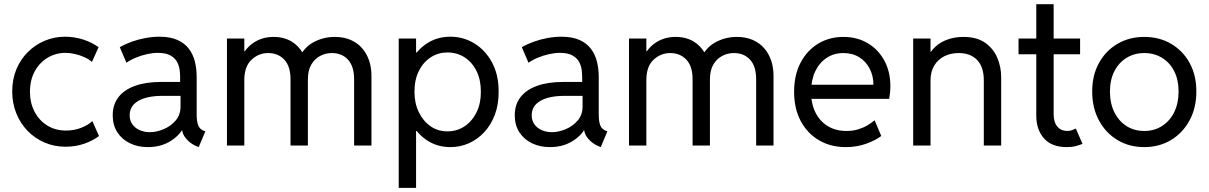

<svg xmlns="http://www.w3.org/2000/svg" viewBox="-20 -704 5848 929"><path d="M296.9 5.9Q242.2 5.9 195.3 -14.4Q148.4 -34.7 113.3 -71Q78.1 -107.4 58.6 -156.2Q39.1 -205.1 39.1 -261.7Q39.1 -320.3 59.3 -368.9Q79.6 -417.5 115.2 -452.6Q150.9 -487.8 197 -507.1Q243.2 -526.4 294.9 -526.4Q340.3 -526.4 383.1 -512.5Q425.8 -498.5 457 -475.6L424.8 -404.3Q410.2 -417.5 388.7 -427.2Q367.2 -437 343 -442.6Q318.8 -448.2 296.9 -448.2Q250 -448.2 210.9 -425Q171.9 -401.9 148.4 -359.4Q125 -316.9 125 -259.8Q125 -206.1 147.2 -163.6Q169.4 -121.1 208.7 -96.7Q248 -72.3 298.8 -72.3Q338.4 -72.3 372.3 -85.4Q406.2 -98.6 426.8 -118.2L459 -45.9Q430.7 -23.9 388.7 -9Q346.7 5.9 296.9 5.9Z M695.3 7.8Q647.5 7.8 608.9 -10.7Q570.3 -29.3 547.9 -63.7Q525.4 -98.1 525.4 -146.5Q525.4 -197.8 553.2 -233.9Q581.1 -270 633.8 -288.8Q686.5 -307.6 761.7 -307.6H869.1V-240.2H767.6Q690.9 -240.2 649.2 -215.8Q607.4 -191.4 607.4 -146.5Q607.4 -120.6 620.6 -102.3Q633.8 -84 656 -74.2Q678.2 -64.5 705.1 -64.5Q737.3 -64.5 771.7 -78.9Q806.2 -93.3 829.8 -120.8Q853.5 -148.4 853.5 -188.5V-242.2L851.6 -272.5V-330.1Q851.6 -342.8 849.6 -362.5Q847.7 -382.3 838.1 -401.9Q828.6 -421.4 806.2 -434.8Q783.7 -448.2 743.2 -448.2Q719.2 -448.2 691.7 -442.1Q664.1 -436 637.9 -425.3Q611.8 -414.6 591.8 -400.4L559.6 -475.6Q585.4 -490.7 617.4 -502.2Q649.4 -513.7 683.8 -520Q718.3 -526.4 751 -526.4Q803.7 -526.4 838.6 -510.7Q873.5 -495.1 894 -467.8Q914.6 -440.4 923.1 -405.5Q931.6 -370.6 931.6 -332V-150.4Q931.6 -117.7 938.7 -98.6Q945.8 -79.6 963.9 -72.3L973.6 -68.4L941.4 7.8L927.7 2Q900.4 -9.8 880.9 -32.7Q861.3 -55.7 861.3 -78.1L877.9 -72.3H845.7L867.2 -85.9Q848.1 -47.4 802.5 -19.8Q756.8 7.8 695.3 7.8Z M1078.1 0V-517.6H1162.1V-456.1H1177.7L1141.6 -410.2Q1160.2 -464.4 1203.4 -494.9Q1246.6 -525.4 1303.7 -525.4Q1362.3 -525.4 1402.6 -495.1Q1442.9 -464.8 1456.1 -418L1418 -452.1H1471.7L1425.8 -418Q1447.3 -472.2 1495.4 -498.8Q1543.5 -525.4 1599.6 -525.4Q1643.1 -525.4 1676.3 -511Q1709.5 -496.6 1731.9 -470.9Q1754.4 -445.3 1765.9 -411.1Q1777.3 -377 1777.3 -337.9V0H1693.4V-320.3Q1693.4 -383.3 1663.8 -415.3Q1634.3 -447.3 1585.9 -447.3Q1555.2 -447.3 1528.8 -433.3Q1502.4 -419.4 1486.1 -391.4Q1469.7 -363.3 1469.7 -320.3V0H1385.7V-320.3Q1385.7 -383.3 1355.7 -415.3Q1325.7 -447.3 1277.3 -447.3Q1231.4 -447.3 1196.8 -414.8Q1162.1 -382.3 1162.1 -316.4V0Z M1909.2 205.1V-517.6H1993.2V-450.2H2004.9L1978.5 -402.3V-129.9L2008.8 -70.3H1993.2V205.1ZM2159.2 7.8Q2094.2 7.8 2043.7 -26.6Q1993.2 -61 1964.1 -121.6Q1935.1 -182.1 1934.6 -259.8Q1935.1 -338.9 1964.1 -398.9Q1993.2 -459 2043.7 -492.7Q2094.2 -526.4 2159.2 -526.4Q2222.2 -526.4 2275.4 -493.9Q2328.6 -461.4 2360.8 -401.6Q2393.1 -341.8 2392.6 -259.8Q2393.1 -198.7 2374.5 -149.4Q2356 -100.1 2323.5 -64.9Q2291 -29.8 2248.8 -11Q2206.5 7.8 2159.2 7.8ZM2144.5 -68.4Q2191.9 -68.4 2228.8 -93.5Q2265.6 -118.7 2286.4 -161.9Q2307.1 -205.1 2306.6 -259.8Q2307.1 -315.9 2286.4 -358.9Q2265.6 -401.9 2228.8 -426Q2191.9 -450.2 2144.5 -450.2Q2101.1 -450.2 2064.9 -427.2Q2028.8 -404.3 2007.1 -361.6Q1985.4 -318.8 1985.4 -259.8Q1985.4 -205.1 2006.1 -161.9Q2026.9 -118.7 2062.7 -93.5Q2098.6 -68.4 2144.5 -68.4Z M2640.6 7.8Q2592.8 7.8 2554.2 -10.7Q2515.6 -29.3 2493.2 -63.7Q2470.7 -98.1 2470.7 -146.5Q2470.7 -197.8 2498.5 -233.9Q2526.4 -270 2579.1 -288.8Q2631.8 -307.6 2707 -307.6H2814.5V-240.2H2712.9Q2636.2 -240.2 2594.5 -215.8Q2552.7 -191.4 2552.7 -146.5Q2552.7 -120.6 2565.9 -102.3Q2579.1 -84 2601.3 -74.2Q2623.5 -64.5 2650.4 -64.5Q2682.6 -64.5 2717 -78.9Q2751.5 -93.3 2775.1 -120.8Q2798.8 -148.4 2798.8 -188.5V-242.2L2796.9 -272.5V-330.1Q2796.9 -342.8 2794.9 -362.5Q2793 -382.3 2783.4 -401.9Q2773.9 -421.4 2751.5 -434.8Q2729 -448.2 2688.5 -448.2Q2664.6 -448.2 2637 -442.1Q2609.4 -436 2583.3 -425.3Q2557.1 -414.6 2537.1 -400.4L2504.9 -475.6Q2530.8 -490.7 2562.7 -502.2Q2594.7 -513.7 2629.2 -520Q2663.6 -526.4 2696.3 -526.4Q2749 -526.4 2783.9 -510.7Q2818.8 -495.1 2839.4 -467.8Q2859.9 -440.4 2868.4 -405.5Q2877 -370.6 2877 -332V-150.4Q2877 -117.7 2884 -98.6Q2891.1 -79.6 2909.2 -72.3L2918.9 -68.4L2886.7 7.8L2873 2Q2845.7 -9.8 2826.2 -32.7Q2806.6 -55.7 2806.6 -78.1L2823.2 -72.3H2791L2812.5 -85.9Q2793.5 -47.4 2747.8 -19.8Q2702.1 7.8 2640.6 7.8Z M3023.4 0V-517.6H3107.4V-456.1H3123L3086.9 -410.2Q3105.5 -464.4 3148.7 -494.9Q3191.9 -525.4 3249 -525.4Q3307.6 -525.4 3347.9 -495.1Q3388.2 -464.8 3401.4 -418L3363.3 -452.1H3417L3371.1 -418Q3392.6 -472.2 3440.7 -498.8Q3488.8 -525.4 3544.9 -525.4Q3588.4 -525.4 3621.6 -511Q3654.8 -496.6 3677.2 -470.9Q3699.7 -445.3 3711.2 -411.1Q3722.7 -377 3722.7 -337.9V0H3638.7V-320.3Q3638.7 -383.3 3609.1 -415.3Q3579.6 -447.3 3531.2 -447.3Q3500.5 -447.3 3474.1 -433.3Q3447.8 -419.4 3431.4 -391.4Q3415 -363.3 3415 -320.3V0H3331.1V-320.3Q3331.1 -383.3 3301 -415.3Q3271 -447.3 3222.7 -447.3Q3176.8 -447.3 3142.1 -414.8Q3107.4 -382.3 3107.4 -316.4V0Z M4072.3 7.8Q3999.5 7.8 3943.1 -25.1Q3886.7 -58.1 3854.5 -118.2Q3822.3 -178.2 3822.3 -259.8Q3822.3 -340.8 3853.5 -400.4Q3884.8 -460 3938.7 -492.7Q3992.7 -525.4 4060.5 -525.4Q4127.4 -525.4 4178.7 -494.9Q4230 -464.4 4259 -410.6Q4288.1 -356.9 4288.1 -288.1Q4288.1 -267.1 4285.9 -250.5Q4283.7 -233.9 4282.2 -225.6H3885.7V-293.9H4206.1Q4206.1 -335.9 4188.5 -370.8Q4170.9 -405.8 4138.2 -426.5Q4105.5 -447.3 4060.5 -447.3Q4014.6 -447.3 3979.5 -423.8Q3944.3 -400.4 3924.3 -358.2Q3904.3 -315.9 3904.3 -259.8Q3904.3 -203.1 3925.3 -160.4Q3946.3 -117.7 3984.9 -94Q4023.4 -70.3 4076.2 -70.3Q4107.4 -70.3 4133.1 -78.4Q4158.7 -86.4 4178.5 -98.4Q4198.2 -110.4 4211.9 -122.1L4244.1 -45.9Q4214.4 -23.9 4169.7 -8.1Q4125 7.8 4072.3 7.8Z M4398.4 0V-517.6H4482.4V-454.1H4502L4465.8 -418Q4479 -453.1 4504.9 -477.1Q4530.8 -501 4565.9 -513.2Q4601.1 -525.4 4641.6 -525.4Q4707 -525.4 4747.3 -496.6Q4787.6 -467.8 4805.9 -423.3Q4824.2 -378.9 4824.2 -332V0H4740.2V-314.5Q4740.2 -380.4 4707.8 -413.8Q4675.3 -447.3 4618.2 -447.3Q4580.1 -447.3 4549.3 -431.9Q4518.6 -416.5 4500.5 -387Q4482.4 -357.4 4482.4 -314.5V0Z M5141.6 7.8Q5068.4 7.8 5031.2 -34.7Q4994.1 -77.1 4994.1 -143.6V-683.6H5078.1V-152.3Q5078.1 -112.3 5096.2 -91.3Q5114.3 -70.3 5143.6 -70.3Q5156.2 -70.3 5166.5 -74Q5176.8 -77.6 5185.5 -82L5217.8 -7.8Q5203.1 -2 5184.6 2.9Q5166 7.8 5141.6 7.8ZM4908.2 -441.4V-517.6H5206.1V-441.4Z M5516.6 7.8Q5443.8 7.8 5387 -26.4Q5330.1 -60.5 5297.4 -121.3Q5264.6 -182.1 5264.6 -261.7Q5264.6 -339.8 5297.4 -399.2Q5330.1 -458.5 5387 -491.9Q5443.8 -525.4 5516.6 -525.4Q5589.8 -525.4 5646.7 -491.9Q5703.6 -458.5 5736.1 -399.2Q5768.6 -339.8 5768.6 -261.7Q5768.6 -182.1 5735.6 -121.3Q5702.6 -60.5 5645.8 -26.4Q5588.9 7.8 5516.6 7.8ZM5516.6 -70.3Q5564.9 -70.3 5602.5 -94.2Q5640.1 -118.2 5661.4 -161.1Q5682.6 -204.1 5682.6 -261.7Q5682.6 -317.9 5661.4 -359.6Q5640.1 -401.4 5602.5 -424.3Q5564.9 -447.3 5516.6 -447.3Q5468.8 -447.3 5431.2 -424.3Q5393.6 -401.4 5372.1 -359.6Q5350.6 -317.9 5350.6 -261.7Q5350.6 -204.1 5371.8 -161.1Q5393.1 -118.2 5430.4 -94.2Q5467.8 -70.3 5516.6 -70.3Z"/></svg>

Font: Reddit Sans
Style: Regular
Weight: 400
Designer: Stephen Hutchings
Foundry: Reddit
Version: Version 1.014